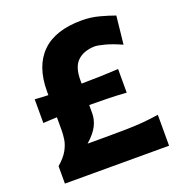

<svg xmlns="http://www.w3.org/2000/svg" viewBox="-140 -907 962 1026"><g transform="rotate(-20 341.0 -394.5)"><path d="M54.7 0V-99.1Q93.3 -132.3 110.4 -163.3Q127.4 -194.3 131.6 -222.2Q135.7 -250 135.7 -272.5V-347.7Q116.7 -347.2 96.9 -345.9Q77.1 -344.7 57.1 -343.8V-478.5Q76.7 -477.1 95.7 -476.1Q114.7 -475.1 133.3 -474.6V-495.6Q133.3 -638.7 209.5 -713.9Q285.6 -789.1 437 -789.1Q488.3 -789.1 537.1 -775.9Q585.9 -762.7 620.1 -750L603 -590.3Q549.8 -614.3 510.7 -624.5Q471.7 -634.8 452.1 -634.8Q390.1 -632.3 355.7 -599.1Q321.3 -565.9 321.3 -491.7V-471.7Q372.1 -472.2 423.3 -473.6Q474.6 -475.1 531.2 -478.5V-343.8Q473.6 -347.7 422.1 -348.9Q370.6 -350.1 320.3 -350.1V-302.7Q320.3 -268.6 303.7 -234.1Q287.1 -199.7 241.7 -159.2H339.8Q408.2 -159.2 460.4 -160.2Q512.7 -161.1 557.1 -164.8Q601.6 -168.5 647 -175.8V0Z"/></g></svg>

Font: Pinar DS2-Bold
Style: Regular
Weight: 700
Designer: Amin Abedi
Version: Version 2.000